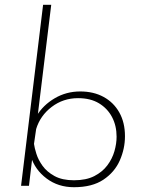

<svg xmlns="http://www.w3.org/2000/svg" viewBox="-20 -776 594 802"><path d="M289 6Q223 6 174.5 -30.5Q126 -67 109 -122L118 -143L101 0H68L160 -756H194L135 -273L133 -292Q160 -337 208.5 -365.5Q257 -394 315 -394Q371 -394 413 -371Q455 -348 478.5 -306Q502 -264 502 -207Q502 -155 480.5 -106Q459 -57 412 -25.5Q365 6 289 6ZM289 -23Q340 -23 374 -40.5Q408 -58 428.5 -85.5Q449 -113 458 -144.5Q467 -176 467 -205Q467 -251 448 -287Q429 -323 393.5 -344.5Q358 -366 306 -366Q244 -366 196 -329.5Q148 -293 131 -237L122 -175Q124 -159 132 -133.5Q140 -108 158 -83Q176 -58 208 -40.5Q240 -23 289 -23Z"/></svg>

Font: Josefin Sans ExtraLight
Style: Italic
Weight: 250
Italic angle: -7°
Designer: Santiago Orozco
Foundry: Typemade
Version: Version 2.000